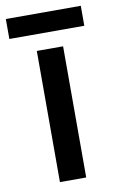

<svg xmlns="http://www.w3.org/2000/svg" viewBox="-99 -733 469 777"><g transform="rotate(-10 136.0 -344.0)"><path d="M191 0H83V-539H191ZM290 -688V-606H-18V-688Z"/></g></svg>

Font: Noto Sans Adlam Unjoined Medium
Style: Regular
Weight: 500
Version: Version 3.001